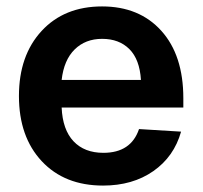

<svg xmlns="http://www.w3.org/2000/svg" viewBox="-20 -566 631 598"><path d="M301 12Q181 12 110 -64Q39 -140 39 -267Q39 -393 109.5 -469.5Q180 -546 298 -546Q414 -546 482.5 -470Q551 -394 551 -260V-231H172Q175 -162 209 -126Q243 -90 302 -90Q388 -90 413 -164L544 -156Q522 -78 457.5 -33Q393 12 301 12ZM172 -317H419Q415 -381 383 -413Q351 -445 298 -445Q246 -445 212.5 -412Q179 -379 172 -317Z"/></svg>

Font: Txt Sans SemiBold
Style: Regular
Weight: 600
Designer: Open Source
Foundry: XRLN
Version: Version 1.0